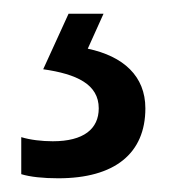

<svg xmlns="http://www.w3.org/2000/svg" viewBox="-20 -20 249 280"><path d="M192 138C192 91 160 62 108 51L131 0H80L43 81C92 88 124 103 124 138C124 168 102 186 57 186C41 186 24 184 11 180V234C24 238 43 240 65 240C147 240 192 204 192 138Z"/></svg>

Font: Noto Sans Gurmukhi UI Condensed
Style: Regular
Weight: 400
Width: 3
Designer: Jelle Bosma - Monotype Design Team
Foundry: Monotype Imaging Inc.
Version: Version 2.004